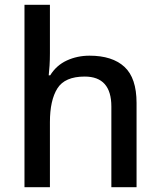

<svg xmlns="http://www.w3.org/2000/svg" viewBox="-20 -780 667 800"><path d="M188 -558Q188 -531 186.5 -507Q185 -483 183 -466H189Q215 -508 258.5 -528Q302 -548 353 -548Q448 -548 498.5 -501.5Q549 -455 549 -351V0H444V-336Q444 -461 333 -461Q250 -461 219 -411.5Q188 -362 188 -271V0H82V-760H188Z"/></svg>

Font: Noto Sans Khmer UI Medium
Style: Regular
Weight: 500
Designer: Danh Hong and the Monotype Design Team
Foundry: Monotype Imaging Inc.
Version: Version 2.002; ttfautohint (v1.8.4.7-5d5b)